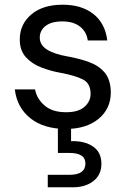

<svg xmlns="http://www.w3.org/2000/svg" viewBox="-20 -536 542 816"><path d="M260 12Q166 12 109 -33.5Q52 -79 43 -156H129Q136 -117 169 -88Q202 -59 261 -59Q313 -59 339 -82Q365 -105 365 -137Q365 -182 332 -198.5Q299 -215 240 -226Q195 -234 155 -249.5Q115 -265 89.5 -293.5Q64 -322 64 -368Q64 -433 113 -474.5Q162 -516 246 -516Q327 -516 377 -476.5Q427 -437 436 -364H353Q348 -401 320 -423Q292 -445 245 -445Q198 -445 173.5 -425.5Q149 -406 149 -376Q149 -345 179.5 -325.5Q210 -306 268 -296Q318 -287 359 -272Q400 -257 425 -227.5Q450 -198 451 -144Q451 -74 399 -31Q347 12 260 12ZM183 260V207H275Q343 207 343 159Q343 114 275 114H226V-6H282V64Q339 62 375 86.5Q411 111 411 160Q411 207 377 233.5Q343 260 290 260Z"/></svg>

Font: DM Sans
Style: Regular
Weight: 400
Designer: Colophon Foundry, Jonny Pinhorn
Foundry: Colophon Foundry
Version: Version 4.004; ttfautohint (v1.8.4.7-5d5b)